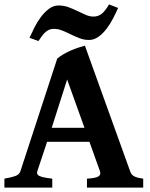

<svg xmlns="http://www.w3.org/2000/svg" viewBox="-20 -850 679 870"><path d="M362.8 -271 284.2 -489.7 214.4 -271ZM193.4 -207.5 148.9 -73.7Q144 -58.6 160.4 -51.8Q176.8 -44.9 216.8 -40.5V0H0V-40.5Q33.2 -46.4 50.3 -52.7Q67.4 -59.1 72.3 -73.7L239.3 -584.5Q252.4 -595.7 268.3 -604.7Q284.2 -613.8 300.8 -621.1Q317.4 -628.4 333.7 -633.8Q350.1 -639.2 364.7 -643.1L569.8 -73.7Q572.3 -66.9 575.9 -61.5Q579.6 -56.2 586.2 -52.2Q592.8 -48.3 603 -45.4Q613.3 -42.5 628.9 -40.5V0H374V-40.5Q411.6 -42.5 425 -50Q438.5 -57.6 433.1 -73.7L385.3 -207.5ZM515.1 -814Q506.3 -793.9 493.7 -769Q481 -744.1 464.4 -721.7Q447.8 -699.2 427.2 -684.1Q406.7 -668.9 383.3 -668.9Q360.8 -668.9 340.6 -676.8Q320.3 -684.6 301 -694.1Q281.7 -703.6 262.7 -711.4Q243.7 -719.2 224.1 -719.2Q212.4 -719.2 203.6 -715.6Q194.8 -711.9 186.8 -705.1Q178.7 -698.2 170.9 -688Q163.1 -677.7 154.3 -664.1L113.8 -678.7Q122.6 -698.7 135.3 -724.1Q147.9 -749.5 164.6 -772Q181.2 -794.4 201.4 -809.8Q221.7 -825.2 245.1 -825.2Q269 -825.2 290.3 -817.4Q311.5 -809.6 331.1 -800Q350.6 -790.5 368.4 -782.7Q386.2 -774.9 403.3 -774.9Q425.8 -774.9 441.7 -788.1Q457.5 -801.3 474.1 -830.1Z"/></svg>

Font: Gentium Book Basic
Style: Bold
Weight: 700
Designer: J. Victor Gaultney and Annie Olsen
Foundry: SIL International
Version: Version 1.102; 2013; Maintenance release